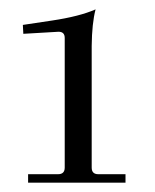

<svg xmlns="http://www.w3.org/2000/svg" viewBox="-20 -603 332 410"><path d="M118.2 -245.1V-522Q118.2 -535.2 105 -535.2L29.8 -530.8L28.8 -549.8L90.8 -559.1Q149.9 -567.9 184.1 -583Q176.3 -553.2 175.8 -504.9V-245.1Q175.8 -231 189.9 -231H248V-212.9H40V-231H104Q118.2 -231 118.2 -245.1Z"/></svg>

Font: Arapey-Regular
Style: Regular
Weight: 400
Designer: Eduardo Rodriguez Tunni
Foundry: Eduardo Rodriguez Tunni
Version: Version 1.002